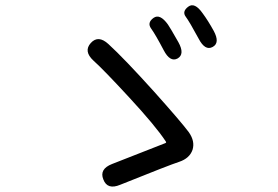

<svg xmlns="http://www.w3.org/2000/svg" viewBox="-20 -756 1040 719"><path d="M430 -64Q382 -44 367 -84Q351 -123 400 -142L599 -220Q604 -222 601 -226Q563 -284 463 -392Q367 -496 330 -529Q292 -564 320 -595Q348 -626 386 -591Q445 -537 556 -414Q658 -300 687 -261Q711 -227 701 -195Q690 -163 651 -150Q614 -138 430 -64ZM645 -537Q617 -522 593 -568Q562 -627 546 -649Q530 -671 555 -689Q579 -706 609 -664Q615 -656 648 -598Q673 -553 645 -537ZM776 -580Q748 -565 724 -611Q690 -674 675.5 -693.5Q661 -713 685 -731Q709 -749 739 -706Q759 -679 780 -641Q805 -595 776 -580Z"/></svg>

Font: Resource Han Rounded JP
Style: Regular
Weight: 400
Designer: Cyano Hao (round all glyphs); Ryoko NISHIZUKA 西塚涼子 (kana, bopomofo & ideographs); Paul D. Hunt (Latin, Greek & Cyrillic)
Foundry: Cyano Hao
Version: 0.990